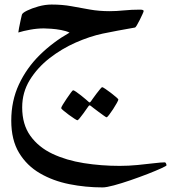

<svg xmlns="http://www.w3.org/2000/svg" viewBox="-20 -318 788 849"><path d="M716.3 413.1Q716.3 415.5 692.9 426.3Q669.4 437 633.1 451.2Q596.7 465.3 556.9 479Q517.1 492.7 483.6 501.7Q450.2 510.7 433.6 510.7Q358.4 510.7 286.4 496.3Q214.4 481.9 156.5 448.2Q98.6 414.6 64.2 357.7Q29.8 300.8 29.8 215.3Q29.8 127.9 63.7 55.2Q97.7 -17.6 156 -75Q214.4 -132.3 287.6 -173.8Q272.5 -181.2 250 -185.3Q227.5 -189.5 206.3 -190.9Q185.1 -192.4 173.8 -192.4Q144.5 -192.4 113.8 -186.8Q83 -181.2 61 -174.3Q61 -177.7 64.2 -194.6Q67.4 -211.4 71.3 -229Q75.2 -246.6 76.7 -252.4Q78.1 -260.3 99.1 -270.8Q120.1 -281.2 149.9 -289.6Q179.7 -297.9 208 -297.9Q255.9 -297.9 296.1 -290.5Q336.4 -283.2 377 -275.9Q417.5 -268.6 465.3 -268.6Q494.1 -268.6 528.1 -272Q562 -275.4 598.6 -275.4Q605 -275.4 610.1 -274.2Q615.2 -272.9 615.2 -269Q615.2 -266.6 610.1 -255.4Q605 -244.1 598.1 -230.2Q591.3 -216.3 585.2 -206.3Q579.1 -196.3 577.1 -196.3Q536.6 -189.5 501.2 -182.6Q465.8 -175.8 434.1 -169.4Q377 -157.2 314.9 -129.9Q252.9 -102.5 199.2 -60.8Q145.5 -19 111.8 35.6Q78.1 90.3 78.1 156.7Q78.1 232.4 114.3 282.7Q150.4 333 211.9 362.1Q273.4 391.1 350.6 403.3Q427.7 415.5 509.3 415.5Q548.8 415.5 588.6 411.6Q628.4 407.7 660.6 403.8Q692.9 399.9 709 399.9Q711.9 399.9 714.1 404.8Q716.3 409.7 716.3 413.1ZM503.4 122.1Q503.4 125 496.6 137.5Q489.7 149.9 480.2 164.6Q470.7 179.2 462.4 189.9Q454.1 200.7 451.2 200.7Q449.2 200.7 439 193.4Q428.7 186 415.8 176.5Q402.8 167 393.1 159.4Q383.3 151.9 382.3 150.9Q378.9 147.9 376 147.9Q374 147.9 371.1 151.9Q370.6 152.3 364 161.9Q357.4 171.4 348.6 183.6Q339.8 195.8 332.3 204.8Q324.7 213.9 322.3 213.9Q320.3 213.9 309.1 206.8Q297.9 199.7 284.4 189.7Q271 179.7 260.7 171.1Q250.5 162.6 250.5 160.2Q250.5 156.7 257.8 144.5Q265.1 132.3 275.1 117.7Q285.2 103 293.2 92Q301.3 81.1 303.2 81.1Q306.6 81.1 316.9 88.1Q327.1 95.2 339.1 104.7Q351.1 114.3 359.9 121.8Q368.7 129.4 369.1 129.9Q374 134.8 376 134.8Q379.4 134.8 383.3 128.4Q383.8 127.4 390.4 118.2Q397 108.9 406 96.9Q415 85 422.4 76.2Q429.7 67.4 431.6 67.4Q434.6 67.4 445.8 75Q457 82.5 470.5 92.8Q483.9 103 493.7 111.6Q503.4 120.1 503.4 122.1Z"/></svg>

Font: Scheherazade New Medium
Style: Regular
Weight: 500
Designer: SIL International
Foundry: SIL International
Version: Version 4.000